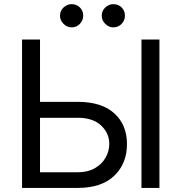

<svg xmlns="http://www.w3.org/2000/svg" viewBox="-20 -921 867 941"><path d="M176.1 -421.9H360.8Q478 -421.9 540.1 -365.6Q602.3 -309.3 602.3 -214.5Q602.3 -119.7 540.1 -59.8Q478 0 360.8 0H88.1V-727.3H176.1ZM176.1 -343.8V-76.7H360.8Q410.5 -76.7 445.1 -96.8Q479.8 -116.8 497.7 -148.6Q515.6 -180.4 515.6 -215.9Q515.6 -268.1 475.5 -305.9Q435.4 -343.8 360.8 -343.8ZM761.4 -727.3V0H673.3V-727.3ZM331 -786.9Q308.6 -786.9 291.4 -804.2Q274.1 -821.4 274.1 -843.8Q274.1 -868.3 291.4 -884.4Q308.6 -900.6 331 -900.6Q355.5 -900.6 371.6 -884.4Q387.8 -868.3 387.8 -843.8Q387.8 -821.4 371.6 -804.2Q355.5 -786.9 331 -786.9ZM535.5 -786.9Q513.1 -786.9 495.9 -804.2Q478.7 -821.4 478.7 -843.8Q478.7 -868.3 495.9 -884.4Q513.1 -900.6 535.5 -900.6Q560 -900.6 576.2 -884.4Q592.3 -868.3 592.3 -843.8Q592.3 -821.4 576.2 -804.2Q560 -786.9 535.5 -786.9Z"/></svg>

Font: Inter Alia
Style: Regular
Weight: 400
Designer: Rasmus Andersson (Latin, Greek, Cyrillic etc.) and Evan from Shavian.info (Shavian, old style figures)
Foundry: Shavian.info
Version: Version 0.001;git-37ab20767